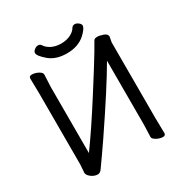

<svg xmlns="http://www.w3.org/2000/svg" viewBox="-195 -1004 1129 1177"><g transform="rotate(-30 369.0 -415.0)"><path d="M621 20Q607 20 592 14.5Q577 9 565.5 0Q554 -9 554 -19L557 -105V-557Q477 -418 298 -154Q242 -72 189 2Q177 19 160 19Q145 19 129.5 11.5Q114 4 103.5 -8Q93 -20 93 -32L97 -87V-588L95 -697Q95 -714 115 -714Q129 -714 144 -709Q182 -695 182 -675L178 -589V-122Q261 -236 370.5 -408Q480 -580 513.5 -636.5Q547 -693 552.5 -703.5Q558 -714 578 -714Q595 -714 620 -705Q645 -696 645 -677L638 -640V-106L640 3Q640 20 621 20ZM369 -718Q291 -718 244.5 -757.5Q198 -797 198 -818Q198 -829 211 -839.5Q224 -850 238 -850Q252 -850 260 -837Q273 -816 301.5 -802Q330 -788 368 -788Q405 -788 433.5 -802Q462 -816 474 -837Q482 -850 497 -850Q510 -850 523 -839.5Q536 -829 536 -819Q536 -798 497 -762Q447 -718 369 -718Z"/></g></svg>

Font: LXGW WenKai Medium
Style: Regular
Weight: 500
Designer: LXGW / Fontworks Inc.
Foundry: LXGW / Fontworks Inc.
Version: Version 1.501; October 10, 2024